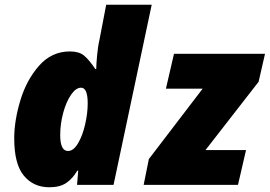

<svg xmlns="http://www.w3.org/2000/svg" viewBox="-20 -780 1138 810"><path d="M40 -196Q40 -271 66 -357Q92 -443 145 -503Q198 -563 275 -563Q313 -563 334 -546Q355 -529 382 -489H386Q386 -506 389.5 -545Q393 -584 400 -614L428 -760H620L459 0H305L310 -60H306Q287 -27 260 -8.5Q233 10 188 10Q121 10 80.5 -39Q40 -88 40 -196ZM350 -344Q350 -410 322 -410Q300 -410 279.5 -380Q259 -350 246.5 -303.5Q234 -257 234 -210Q234 -143 267 -143Q290 -143 309 -175Q328 -207 339 -254.5Q350 -302 350 -344ZM608 -109 835 -406H680L714 -553H1098L1071 -435L847 -147H1018L984 0H586Z"/></svg>

Font: Noto Sans Display Black
Style: Italic
Weight: 900
Italic angle: -12°
Designer: Monotype Design team
Foundry: Monotype Imaging Inc.
Version: Version 1.000